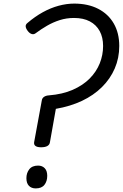

<svg xmlns="http://www.w3.org/2000/svg" viewBox="-20 -1035 684 1069"><path d="M209 -215Q188 -215 178 -222Q168 -229 170 -243L213 -477Q215 -489 225.5 -496Q236 -503 252 -504Q328 -510 385 -535Q442 -560 479.5 -598Q517 -636 535.5 -682.5Q554 -729 554 -779Q554 -827 535 -862Q516 -897 480 -916Q444 -935 392 -935Q350 -935 312.5 -923Q275 -911 241.5 -891.5Q208 -872 180 -851Q169 -842 157 -845.5Q145 -849 135 -862Q124 -876 123 -887.5Q122 -899 134 -908Q175 -943 218.5 -967Q262 -991 306.5 -1003Q351 -1015 393 -1015Q470 -1015 526.5 -986Q583 -957 613.5 -904Q644 -851 644 -779Q644 -712 619 -654Q594 -596 547.5 -550Q501 -504 436.5 -473.5Q372 -443 291 -429L258 -243Q256 -229 243.5 -222Q231 -215 209 -215ZM179 14Q155 14 141 -0.5Q127 -15 127 -43Q127 -72 143 -92.5Q159 -113 192 -113Q215 -113 229 -98.5Q243 -84 243 -56Q243 -26 227.5 -6Q212 14 179 14Z"/></svg>

Font: Playwrite ZA
Style: Regular
Weight: 400
Designer: Veronika Burian, José Scaglione
Foundry: TypeTogether
Version: Version 1.002